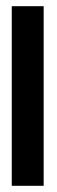

<svg xmlns="http://www.w3.org/2000/svg" viewBox="-20 -600 185 620"><path d="M121 0V-580H18V0Z"/></svg>

Font: Charger Pro
Style: BlkNar
Weight: 900
Designer: Jasper
Foundry: Cannot Into Space Fonts
Version: Version 1.09